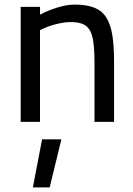

<svg xmlns="http://www.w3.org/2000/svg" viewBox="-20 -530 580 835"><path d="M123 285 163 76H247L196 285ZM70 0V-500H154V-466Q171 -476 196.5 -486Q222 -496 250.5 -503Q279 -510 305 -510Q357 -510 390.5 -496.5Q424 -483 442.5 -453.5Q461 -424 468.5 -377.5Q476 -331 476 -264V0H391V-261Q391 -324 383.5 -362Q376 -400 354.5 -417Q333 -434 288 -434Q264 -434 238.5 -428.5Q213 -423 191 -415Q169 -407 154 -399V0Z"/></svg>

Font: Cairo Play Medium
Style: Regular
Weight: 500
Version: Version 3.119